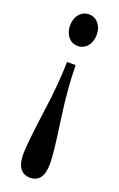

<svg xmlns="http://www.w3.org/2000/svg" viewBox="-154 -576 539 872"><g transform="rotate(20 116.0 -139.5)"><path d="M115 -381.5C153 -381.5 180 -414 180 -458C180 -502.5 153.5 -534.5 116 -534.5C78 -534.5 51.5 -502.5 51.5 -458C51.5 -414 78 -381.5 115 -381.5ZM117 254.5C160 254.5 181 223.5 181 163.5C181 130 174.5 70 159.5 -34.5C143.5 -148.5 138.5 -213 137 -297H95.5C93.5 -215.5 87.5 -147.5 71.5 -32C58.5 64.5 51.5 131.5 51.5 164.5C51.5 222 72.5 254.5 117 254.5Z"/></g></svg>

Font: Libre Caslon Condensed SemiBold
Style: Regular
Weight: 600
Designer: Pablo Impallari, Rodrigo Fuenzalida, Katja Schimmel, Ertekin Erdin
Foundry: Pablo Impallari, Rodrigo Fuenzalida
Version: Version 2.000;gftools[0.9.33]